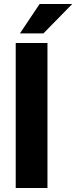

<svg xmlns="http://www.w3.org/2000/svg" viewBox="-20 -934 379 954"><path d="M58.1 0V-720.2H215.8V0ZM79.1 -768.1 176.8 -914.1H338.9L195.8 -768.1Z"/></svg>

Font: Aspekta 400
Style: Bold
Weight: 700
Designer: Ivo Dolenc
Version: Version 2.000